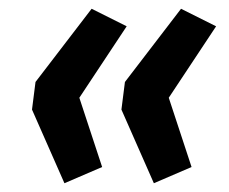

<svg xmlns="http://www.w3.org/2000/svg" viewBox="-20 -492 522 438"><path d="M127 -74 53 -242 61 -305 189 -472 269 -432 161 -269 213 -111ZM331 -74 257 -242 265 -305 393 -472 473 -432 365 -269 417 -111Z"/></svg>

Font: Nunitoga
Style: Bold Italic
Weight: 700
Italic angle: -9°
Designer: Vernon Adams
Foundry: Vernon Adams
Version: Version 1.0